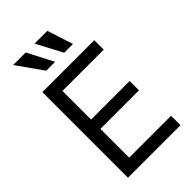

<svg xmlns="http://www.w3.org/2000/svg" viewBox="-277 -1030 1121 1121"><g transform="rotate(-45 283.5 -469.5)"><path d="M78.1 -707H506.8V-628.9H166V-392.6H484.4V-315.4H166V-78.1H511.7V0H78.1ZM69.3 -939.5H172.9L255.9 -779.3H182.6ZM246.1 -939.5H351.6L403.3 -779.3H331.1Z"/></g></svg>

Font: Pretendard JP
Style: Regular
Weight: 400
Designer: Base glyphs from Inter by Rasmus Andersson; Hangeul glyphs from Noto Sans CJK(Source Han Sans) by Jang Soo-young and Kan
Foundry: Kil Hyung-jin
Version: Version 1.309